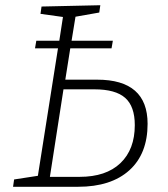

<svg xmlns="http://www.w3.org/2000/svg" viewBox="-20 -715 642 735"><path d="M352 -410Q545 -410 545 -241Q545 -126 475 -63Q405 0 279 0H30L34 -28L125 -42L202 -530H114L119 -559H207L221 -650L135 -662L139 -690L364 -695L360 -667L269 -651L254 -559H412L407 -530H249L230 -410ZM285 -38Q386 -38 441 -90.5Q496 -143 496 -236Q496 -308 459 -340.5Q422 -373 342 -373H223L171 -38Z"/></svg>

Font: Bitter Pro Light
Style: Italic
Weight: 300
Italic angle: -9°
Designer: Sol Matas, and Bitter project Authors
Foundry: Sol Matas
Version: Version 1.010